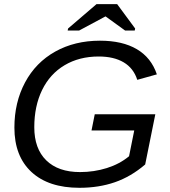

<svg xmlns="http://www.w3.org/2000/svg" viewBox="-20 -894 818 924"><path d="M362.3 9.8Q213.4 9.8 131.3 -66.4Q49.3 -142.6 49.3 -279.8Q49.3 -401.4 100.6 -497.3Q151.9 -593.3 245.8 -645.8Q339.8 -698.2 460.9 -698.2Q569.3 -698.2 638.7 -657.2Q708 -616.2 734.9 -536.1L640.6 -509.8Q622.6 -565.9 575.2 -594Q527.8 -622.1 455.1 -622.1Q361.3 -622.1 290.8 -580.1Q220.2 -538.1 182.6 -460.7Q145 -383.3 145 -281.7Q145 -178.7 202.6 -122.3Q260.3 -65.9 365.2 -65.9Q432.6 -65.9 494.1 -85.2Q555.7 -104.5 601.1 -142.1L626 -266.1H420.4L436 -344.2H727.5L678.7 -102.5Q610.4 -43.9 533 -17.1Q455.6 9.8 362.3 9.8ZM630.4 -756.8 628.4 -747.1H582L488.3 -814.9H487.3L360.8 -747.1H305.7L307.6 -756.8L444.3 -874H543.9Z"/></svg>

Font: Liberation Sans
Style: Italic
Weight: 400
Italic angle: -12°
Designer: Steve Matteson
Foundry: Ascender Corporation
Version: Version 2.1.5